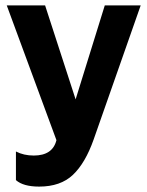

<svg xmlns="http://www.w3.org/2000/svg" viewBox="-20 -523 546 711"><path d="M5 -503H147L260 -155L368 -503H501L327 -7Q296 81 250 124.5Q204 168 125 168Q66 168 39 144V38Q68 53 105 53Q175 53 189 -4Z"/></svg>

Font: Techna Sans
Style: Regular
Weight: 400
Designer: Carl Enlund
Version: Version 1.003